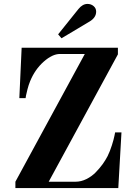

<svg xmlns="http://www.w3.org/2000/svg" viewBox="-20 -954 692 974"><path d="M58.1 0V-32.2L410.2 -680.2H284.2Q245.6 -680.2 201.4 -640.9Q157.2 -601.6 132.8 -542Q125 -522.9 119.4 -501.2Q113.8 -479.5 111.8 -468.8Q109.9 -458 109.9 -456.1H78.1L89.8 -711.9H578.1V-678.2L227.1 -32.2H363.8Q391.1 -32.2 418 -45.4Q444.8 -58.6 465.6 -79.8Q486.3 -101.1 501 -121.6Q515.6 -142.1 525.9 -162.1Q538.1 -187 547.6 -217Q557.1 -247.1 560.5 -264.6L564 -282.2H596.2L580.1 0ZM274.9 -779.8 377.9 -908.2Q398.9 -934.1 423.8 -934.1Q441.9 -934.1 454.8 -923.1Q467.8 -912.1 467.8 -895Q467.8 -865.2 435.1 -845.2L292 -759.8Z"/></svg>

Font: Flanker Steampunk
Style: Bold
Weight: 700
Designer: Alexey Kryukov, Leonardo Di Lena
Foundry: Alexey Kryukov, Leonardo Di Lena
Version: 1.210